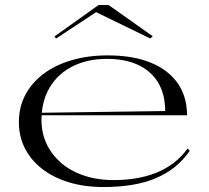

<svg xmlns="http://www.w3.org/2000/svg" viewBox="-20 -738 843 773"><path d="M413 -515Q516 -515 587.5 -485.5Q659 -456 696 -402Q733 -348 733 -274H146V-284L645 -291Q645 -357 617.5 -404Q590 -451 537.5 -476Q485 -501 410 -501Q333 -501 273.5 -471.5Q214 -442 180.5 -386.5Q147 -331 147 -254Q147 -203 167 -160Q187 -117 223.5 -84.5Q260 -52 311 -33.5Q362 -15 424 -13Q475 -12 521 -19Q567 -26 606.5 -41.5Q646 -57 678.5 -81.5Q711 -106 735 -140L744 -131Q718 -93 683.5 -65.5Q649 -38 606 -20Q563 -2 510.5 6.5Q458 15 396 15Q319 15 256 -4.5Q193 -24 148.5 -59Q104 -94 80 -141.5Q56 -189 56 -246Q56 -307 82 -356Q108 -405 155 -440.5Q202 -476 268 -495.5Q334 -515 413 -515ZM206 -583 199 -591 377 -718H417L595 -592L585 -583L367 -689Z"/></svg>

Font: Kalnia SemiExpanded Light
Style: Regular
Weight: 300
Width: 6
Designer: Frida Medrano
Foundry: Frida Medrano
Version: Version 1.105